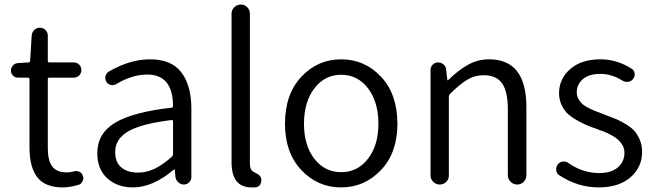

<svg xmlns="http://www.w3.org/2000/svg" viewBox="-20 -816 2896 849"><path d="M258.8 12.7Q178.7 12.7 144.5 -32.7Q110.4 -78.1 110.4 -163.1V-465.8Q110.4 -472.7 102.5 -472.7H58.6Q45.9 -472.7 37.1 -481.9Q28.3 -491.2 28.3 -503.9Q28.3 -516.6 37.1 -526.4Q45.9 -536.1 58.6 -537.1L105.5 -540Q113.3 -540 113.3 -546.9L120.1 -658.2Q121.1 -672.9 131.3 -683.1Q141.6 -693.4 156.2 -693.4Q170.9 -693.4 181.2 -683.1Q191.4 -672.9 191.4 -658.2V-546.9Q191.4 -540 198.2 -540H306.6Q320.3 -540 330.1 -530.3Q339.8 -520.5 339.8 -506.3Q339.8 -492.2 330.1 -482.4Q320.3 -472.7 306.6 -472.7H198.2Q191.4 -472.7 191.4 -465.8V-160.2Q191.4 -107.4 210.4 -80.6Q229.5 -53.7 276.4 -53.7Q290 -53.7 308.6 -58.6Q321.3 -61.5 332.5 -55.7Q343.8 -49.8 346.7 -37.1Q348.6 -33.2 348.6 -28.3Q348.6 -20.5 343.8 -12.7Q337.9 -1 325.2 2Q286.1 12.7 258.8 12.7Z M567.4 12.7Q499 12.7 454.6 -27.3Q410.2 -67.4 410.2 -138.7Q410.2 -225.6 488.3 -272.9Q566.4 -320.3 738.3 -339.8Q746.1 -340.8 745.1 -348.6Q744.1 -486.3 630.9 -486.3Q564.5 -486.3 494.1 -444.3Q482.4 -437.5 469.7 -440.4Q457 -443.4 450.2 -454.1Q443.4 -466.8 446.8 -480Q450.2 -493.2 461.9 -500Q554.7 -553.7 643.6 -553.7Q738.3 -553.7 782.2 -495.6Q826.2 -437.5 826.2 -335V-33.2Q826.2 -19.5 816.4 -9.8Q806.6 0 793 0Q779.3 0 768.6 -9.8Q757.8 -19.5 755.9 -33.2L752.9 -64.5Q752.9 -66.4 751.5 -66.4Q750 -66.4 748 -65.4Q655.3 12.7 567.4 12.7ZM589.8 -52.7Q627.9 -52.7 663.6 -69.8Q699.2 -86.9 740.2 -123Q745.1 -127.9 745.1 -135.7V-278.3Q745.1 -285.2 740.2 -285.2Q739.3 -285.2 738.3 -285.2Q603.5 -268.6 546.4 -234.9Q489.3 -201.2 489.3 -143.6Q489.3 -97.7 517.1 -75.2Q544.9 -52.7 589.8 -52.7Z M1091.8 12.7Q1003.9 12.7 1003.9 -98.6V-755.9Q1003.9 -772.5 1016.1 -784.2Q1028.3 -795.9 1044.9 -795.9Q1061.5 -795.9 1073.2 -784.2Q1085 -772.5 1085 -755.9V-92.8Q1085 -66.4 1098.6 -57.6Q1100.6 -56.6 1109.4 -51.8Q1118.2 -46.9 1121.6 -44.9Q1125 -43 1129.4 -37.6Q1133.8 -32.2 1134.8 -26.4V-25.4Q1135.7 -21.5 1135.7 -18.6Q1135.7 -8.8 1130.9 0Q1123 10.7 1109.4 12.7Q1101.6 12.7 1091.8 12.7Z M1240.2 -268.6Q1240.2 -399.4 1312.5 -476.6Q1384.8 -553.7 1488.8 -553.7Q1592.8 -553.7 1665 -476.6Q1737.3 -399.4 1737.3 -268.6Q1737.3 -140.6 1664.6 -64Q1591.8 12.7 1488.3 12.7Q1384.8 12.7 1312.5 -64Q1240.2 -140.6 1240.2 -268.6ZM1653.3 -268.6Q1653.3 -365.2 1607.4 -425.3Q1561.5 -485.4 1488.8 -485.4Q1416 -485.4 1370.1 -425.3Q1324.2 -365.2 1324.2 -268.6Q1324.2 -172.9 1370.1 -113.8Q1416 -54.7 1488.8 -54.7Q1561.5 -54.7 1607.4 -114.3Q1653.3 -173.8 1653.3 -268.6Z M1883.8 -40V-506.8Q1883.8 -520.5 1893.6 -530.3Q1903.3 -540 1917 -540Q1930.7 -540 1941.4 -530.8Q1952.1 -521.5 1953.1 -506.8L1958 -462.9Q1958 -460.9 1959.5 -460.9Q1960.9 -460.9 1961.9 -461.9Q2006.8 -505.9 2049.8 -529.8Q2092.8 -553.7 2142.6 -553.7Q2307.6 -553.7 2307.6 -342.8V-41Q2307.6 -24.4 2295.9 -12.2Q2284.2 0 2267.1 0Q2250 0 2237.8 -12.2Q2225.6 -24.4 2225.6 -41V-333Q2225.6 -411.1 2200.2 -447.3Q2174.8 -483.4 2119.1 -483.4Q2079.1 -483.4 2045.9 -463.4Q2012.7 -443.4 1969.7 -400.4Q1964.8 -395.5 1964.8 -387.7V-40Q1964.8 -23.4 1953.1 -11.7Q1941.4 0 1924.8 0Q1908.2 0 1896 -11.7Q1883.8 -23.4 1883.8 -40Z M2627 12.7Q2535.2 12.7 2453.1 -41Q2441.4 -48.8 2439.5 -62.5Q2439.5 -65.4 2439.5 -68.4Q2439.5 -79.1 2446.3 -88.9Q2454.1 -99.6 2468.3 -101.6Q2482.4 -103.5 2494.1 -94.7Q2556.6 -50.8 2629.9 -50.8Q2683.6 -50.8 2712.4 -76.2Q2741.2 -101.6 2741.2 -140.6Q2741.2 -158.2 2733.4 -172.4Q2725.6 -186.5 2714.8 -196.8Q2704.1 -207 2685.5 -217.3Q2667 -227.5 2652.3 -233.4Q2637.7 -239.3 2615.2 -247.1Q2586.9 -256.8 2568.4 -265.1Q2549.8 -273.4 2525.4 -287.6Q2501 -301.8 2486.8 -316.4Q2472.7 -331.1 2462.4 -354Q2452.1 -377 2452.1 -403.3Q2452.1 -467.8 2501.5 -510.7Q2550.8 -553.7 2635.7 -553.7Q2707 -553.7 2772.5 -512.7Q2784.2 -505.9 2786.1 -492.2Q2788.1 -478.5 2780.3 -467.8Q2772.5 -457 2758.8 -454.6Q2745.1 -452.1 2733.4 -459Q2684.6 -489.3 2635.7 -489.3Q2584 -489.3 2557.1 -465.8Q2530.3 -442.4 2530.3 -407.2Q2530.3 -391.6 2538.1 -377.9Q2545.9 -364.3 2555.2 -356Q2564.5 -347.7 2584 -337.9Q2603.5 -328.1 2615.7 -323.7Q2627.9 -319.3 2652.3 -309.6Q2655.3 -308.6 2660.2 -306.6Q2691.4 -294.9 2707.5 -288.1Q2723.6 -281.2 2748.5 -266.1Q2773.4 -251 2786.1 -236.3Q2798.8 -221.7 2809.1 -197.8Q2819.3 -173.8 2819.3 -144.5Q2819.3 -77.1 2768.1 -32.2Q2716.8 12.7 2627 12.7Z"/></svg>

Font: Gen Jyuu Gothic Normal
Style: Regular
Weight: 300
Designer: [Source Han Sans]
Ryoko NISHIZUKA  (kana & ideographs); Paul D. Hunt (Latin, Greek & Cyrillic); Wenlong ZHANG  (bopomofo
Version: Version 1.002.20150607